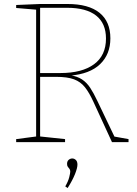

<svg xmlns="http://www.w3.org/2000/svg" viewBox="-20 -712 688 962"><path d="M61 0V-15L168 -29L161 -21V-671L168 -663L61 -672V-687L182 -692H318Q424 -692 478.5 -648Q533 -604 533 -520Q533 -440 481.5 -390.5Q430 -341 330 -333L328 -336Q367 -330 391 -314Q415 -298 432 -272Q449 -246 467 -208L556 -22L546 -29L624 -15V0H541L448 -202Q427 -248 405.5 -275Q384 -302 351 -314.5Q318 -327 260 -327H174L181 -334V-21L174 -29L306 -15V0ZM181 -339 174 -346H282Q391 -346 451 -390Q511 -434 511 -519Q511 -595 461.5 -634Q412 -673 316 -673H174L181 -680ZM319 230 307 222Q322 196 327 175.5Q332 155 332 148Q332 139 328 134Q324 129 320 124Q316 119 316 109Q316 96 324 89Q332 82 342 82Q352 82 360 89.5Q368 97 368 113Q368 130 355.5 161Q343 192 319 230Z"/></svg>

Font: Bitter Thin Thin
Style: Regular
Weight: 250
Version: Version 2.002